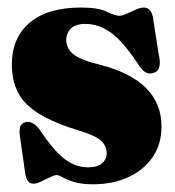

<svg xmlns="http://www.w3.org/2000/svg" viewBox="-20 -478 466 510"><path d="M214 -33.5Q238.5 -33.5 251 -44.2Q263.5 -55 263.5 -71.5Q263.5 -89 250 -102.8Q236.5 -116.5 195.5 -129.5Q123.5 -151 83.5 -176Q43.5 -201 27.5 -232.8Q11.5 -264.5 11.5 -307Q11.5 -377.5 59 -417.8Q106.5 -458 195.5 -458Q240.5 -458 263.2 -447Q286 -436 297 -436Q304.5 -436 316.5 -441.5Q328.5 -447 341 -452.5Q353.5 -458 362 -458Q369.5 -458 376 -453Q382.5 -448 386 -433.5L401.5 -334Q411 -293.5 391 -285.5Q369 -276 352 -300Q309 -366 276 -390.2Q243 -414.5 206.5 -414.5Q181 -414.5 168.5 -402.2Q156 -390 156 -372Q156 -350.5 173.5 -335Q191 -319.5 245.5 -306Q409 -264 409 -142Q409 -94.5 385 -60Q361 -25.5 320 -7Q279 11.5 227.5 11.5Q196.5 11.5 177 5.5Q157.5 -0.5 146.8 -6.8Q136 -13 130.5 -13Q124.5 -13 112.8 -7.2Q101 -1.5 89 4.2Q77 10 69 10Q51 10 47 -17L34 -108.5Q30.5 -128.5 33 -139.2Q35.5 -150 47.5 -153.5Q66 -158.5 85.5 -133.5Q122 -78.5 151.2 -56Q180.5 -33.5 214 -33.5Z"/></svg>

Font: Fraunces 144pt Soft Black
Style: Regular
Weight: 900
Version: Version 1.000;[b76b70a41]